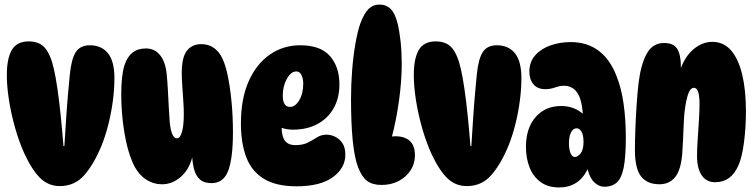

<svg xmlns="http://www.w3.org/2000/svg" viewBox="-20 -811 3319 844"><path d="M106 -629Q154 -629 178.5 -599.5Q203 -570 217 -507Q225 -473 233 -417.5Q241 -362 247.5 -297Q254 -232 259 -169H263Q267 -233 271 -293.5Q275 -354 279.5 -403.5Q284 -453 287 -484Q294 -553 313.5 -582.5Q333 -612 375 -612Q426 -612 454.5 -577Q483 -542 483 -467Q483 -420 476 -367Q469 -314 456 -263Q443 -212 426 -170Q392 -88 350 -40.5Q308 7 243 7Q194 7 158.5 -26.5Q123 -60 88 -134Q64 -187 46.5 -248.5Q29 -310 19.5 -370.5Q10 -431 10 -480Q10 -554 32 -591.5Q54 -629 106 -629Z M910 -6Q877 -6 859.5 -21.5Q842 -37 834.5 -62.5Q827 -88 825 -119Q810 -63 773 -32Q736 -1 693 -1Q651 -1 617 -25.5Q583 -50 562 -99Q539 -152 526 -232.5Q513 -313 513 -398Q513 -437 516.5 -469.5Q520 -502 527 -524Q551 -598 621 -598Q661 -598 684.5 -567.5Q708 -537 713 -483Q716 -453 718 -414.5Q720 -376 722 -339Q724 -302 726 -275Q733 -203 758 -203Q772 -203 780 -231.5Q788 -260 788 -310Q788 -337 785.5 -371Q783 -405 781 -437.5Q779 -470 779 -491Q779 -559 801.5 -588Q824 -617 865 -617Q898 -617 921.5 -599.5Q945 -582 958 -553Q972 -524 982 -474Q992 -424 998 -361.5Q1004 -299 1004 -229Q1004 -117 983.5 -61.5Q963 -6 910 -6Z M1283 8Q1194 8 1140 -25Q1086 -58 1062.5 -120Q1039 -182 1039 -268Q1039 -377 1073 -453.5Q1107 -530 1166 -571Q1225 -612 1300 -612Q1389 -612 1430.5 -564.5Q1472 -517 1472 -440Q1472 -379 1446 -334Q1420 -289 1374 -265Q1328 -241 1268 -241Q1242 -241 1218 -249Q1219 -208 1234 -190.5Q1249 -173 1277 -173Q1312 -173 1334 -184.5Q1356 -196 1374 -207.5Q1392 -219 1416 -219Q1434 -219 1453 -210Q1472 -201 1485 -182Q1498 -163 1498 -131Q1498 -72 1443 -32Q1388 8 1283 8ZM1255 -341Q1278 -341 1295.5 -370.5Q1313 -400 1313 -443Q1313 -466 1305 -481.5Q1297 -497 1283 -497Q1259 -497 1241 -464.5Q1223 -432 1223 -391Q1223 -341 1255 -341Z M1657 2Q1617 2 1593.5 -16Q1570 -34 1554 -76Q1538 -118 1530.5 -193.5Q1523 -269 1523 -376Q1523 -440 1528 -503Q1533 -566 1542.5 -620Q1552 -674 1564 -708Q1581 -753 1600.5 -772Q1620 -791 1648 -791Q1678 -791 1697.5 -771.5Q1717 -752 1728 -707Q1736 -674 1741 -628Q1746 -582 1746 -531Q1746 -455 1734 -369Q1722 -283 1703 -211Q1711 -212 1718 -212Q1759 -212 1781.5 -191.5Q1804 -171 1804 -128Q1804 -92 1785 -62.5Q1766 -33 1733 -15.5Q1700 2 1657 2Z M1895 -629Q1943 -629 1967.5 -599.5Q1992 -570 2006 -507Q2014 -473 2022 -417.5Q2030 -362 2036.5 -297Q2043 -232 2048 -169H2052Q2056 -233 2060 -293.5Q2064 -354 2068.5 -403.5Q2073 -453 2076 -484Q2083 -553 2102.5 -582.5Q2122 -612 2164 -612Q2215 -612 2243.5 -577Q2272 -542 2272 -467Q2272 -420 2265 -367Q2258 -314 2245 -263Q2232 -212 2215 -170Q2181 -88 2139 -40.5Q2097 7 2032 7Q1983 7 1947.5 -26.5Q1912 -60 1877 -134Q1853 -187 1835.5 -248.5Q1818 -310 1808.5 -370.5Q1799 -431 1799 -480Q1799 -554 1821 -591.5Q1843 -629 1895 -629Z M2637 10Q2614 10 2593.5 -8.5Q2573 -27 2563 -67Q2524 13 2438 13Q2388 13 2355.5 -11.5Q2323 -36 2307.5 -76Q2292 -116 2292 -165Q2292 -248 2334.5 -296.5Q2377 -345 2447 -345Q2502 -345 2542 -311Q2537 -377 2516 -405.5Q2495 -434 2459 -434Q2441 -434 2420 -426.5Q2399 -419 2377 -419Q2343 -419 2325 -440.5Q2307 -462 2307 -496Q2307 -538 2332 -567Q2357 -596 2398.5 -611Q2440 -626 2489 -626Q2561 -626 2611.5 -588Q2662 -550 2690 -477Q2712 -422 2721.5 -353Q2731 -284 2731 -206Q2731 -121 2721.5 -74Q2712 -27 2691 -8.5Q2670 10 2637 10ZM2506 -121Q2520 -121 2532.5 -137Q2545 -153 2545 -187Q2545 -218 2536 -232.5Q2527 -247 2515 -247Q2499 -247 2490 -228.5Q2481 -210 2481 -181Q2481 -155 2488 -138Q2495 -121 2506 -121Z M2899 -622Q2941 -622 2957 -596Q2973 -570 2973 -519Q2973 -515 2973 -512Q2994 -567 3031.5 -597Q3069 -627 3111 -627Q3161 -627 3193.5 -589.5Q3226 -552 3242.5 -483.5Q3259 -415 3259 -322Q3259 -251 3250.5 -185.5Q3242 -120 3226 -84Q3194 -10 3124 -10Q3085 -10 3064.5 -40.5Q3044 -71 3044 -125Q3044 -157 3047 -199.5Q3050 -242 3052.5 -284Q3055 -326 3055 -353Q3055 -425 3031 -425Q3015 -425 3005.5 -399Q2996 -373 2990 -326Q2987 -302 2985.5 -266Q2984 -230 2982.5 -194.5Q2981 -159 2979 -135Q2973 -63 2947.5 -32Q2922 -1 2879 -1Q2825 -1 2798 -35.5Q2771 -70 2771 -152Q2771 -194 2773 -246Q2775 -298 2778.5 -350.5Q2782 -403 2787 -446Q2797 -528 2823 -575Q2849 -622 2899 -622Z"/></svg>

Font: DynaPuff Condensed
Style: Bold
Weight: 700
Width: 3
Designer: Toshi Omagari, Jennifer Daniel
Foundry: Google Fonts
Version: Version 2.000; ttfautohint (v1.8.4.7-5d5b)